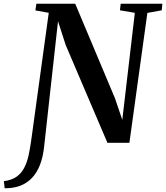

<svg xmlns="http://www.w3.org/2000/svg" viewBox="-106 -763 887 1026"><path d="M-81 243 -85.5 205Q-44.5 200 -18.2 181.8Q8 163.5 23.2 134.2Q38.5 105 46.8 67Q55 29 61 -14.5L154.5 -694.5L83 -707.5L88.5 -743H296L508.5 -237.5L547.5 -122.5L614.5 -694.5L535 -708L539 -743H761.5L758.5 -708L681.5 -694L585.5 0H468L245 -522.5L204 -649.5L130 19Q124 75.5 107.8 117.5Q91.5 159.5 64.8 187.8Q38 216 1.5 229.8Q-35 243.5 -81 243Z"/></svg>

Font: Merriweather 72pt SemiBold
Style: Italic
Weight: 600
Italic angle: -7.8°
Version: Version 2.101